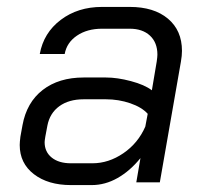

<svg xmlns="http://www.w3.org/2000/svg" viewBox="-20 -527 596 555"><path d="M37 -108Q37 -116 39 -132L45 -165Q57 -231 103.5 -267Q150 -303 222 -303H286Q319 -303 358.5 -292.5Q398 -282 419 -266L433 -349Q435 -363 435 -369Q435 -404 413.5 -424Q392 -444 355 -444H275Q232 -444 202.5 -424Q173 -404 167 -371H95Q106 -432 155.5 -469.5Q205 -507 275 -507H355Q425 -507 465.5 -473Q506 -439 506 -380Q506 -366 503 -349L442 0H374L386 -70Q356 -33 320 -12.5Q284 8 245 8H185Q119 8 78 -23.5Q37 -55 37 -108ZM247 -55Q294 -55 336.5 -84Q379 -113 400 -161L407 -198Q390 -217 356.5 -228.5Q323 -240 286 -240H222Q179 -240 151.5 -220Q124 -200 117 -164L111 -132Q109 -120 109 -116Q109 -88 129.5 -71.5Q150 -55 185 -55Z"/></svg>

Font: Bai Jamjuree
Style: Italic
Weight: 400
Italic angle: -10°
Version: Version 1.000; ttfautohint (v1.6)